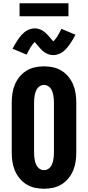

<svg xmlns="http://www.w3.org/2000/svg" viewBox="-20 -1150 540 1178"><path d="M250 8Q222 8 194 2Q166 -4 142 -19Q118 -34 100 -56Q82 -78 71 -104.5Q60 -131 56 -159Q52 -187 52 -215V-520Q52 -548 56 -576Q60 -604 71 -630.5Q82 -657 100 -679Q118 -701 142 -716Q166 -731 194 -737Q222 -743 250 -743Q278 -743 306 -737Q334 -731 358 -716Q382 -701 400 -679Q418 -657 429 -630.5Q440 -604 444 -576Q448 -548 448 -520V-215Q448 -187 444 -159Q440 -131 429 -104.5Q418 -78 400 -56Q382 -34 358 -19Q334 -4 306 2Q278 8 250 8ZM250 -106Q262 -106 272.5 -111.5Q283 -117 290 -126.5Q297 -136 301 -147Q305 -158 307 -169Q309 -180 310 -191.5Q311 -203 311 -215V-520Q311 -532 310 -543.5Q309 -555 307 -566Q305 -577 301 -588Q297 -599 290 -608.5Q283 -618 272.5 -623.5Q262 -629 250 -629Q238 -629 227.5 -623.5Q217 -618 210 -608.5Q203 -599 199 -588Q195 -577 193 -566Q191 -555 190 -543.5Q189 -532 189 -520V-215Q189 -203 190 -191.5Q191 -180 193 -169Q195 -158 199 -147Q203 -136 210 -126.5Q217 -117 227.5 -111.5Q238 -106 250 -106ZM307 -812Q300 -812 292.5 -813Q285 -814 278.5 -816.5Q272 -819 265 -822.5Q258 -826 252.5 -829.5Q247 -833 241 -838.5Q235 -844 230 -849.5Q225 -855 221 -859.5Q217 -864 211.5 -870.5Q206 -877 201 -883Q196 -889 193 -892Q180 -880 169 -862Q158 -844 143 -815L57 -851Q64 -865 71 -876.5Q78 -888 84.5 -898.5Q91 -909 97.5 -917.5Q104 -926 110.5 -933.5Q117 -941 126.5 -949.5Q136 -958 146.5 -963.5Q157 -969 169 -972.5Q181 -976 193 -976Q205 -976 217 -972.5Q229 -969 239.5 -963Q250 -957 259.5 -948.5Q269 -940 276.5 -931.5Q284 -923 292 -913Q300 -903 307 -896Q320 -908 331 -925.5Q342 -943 357 -973L443 -937Q436 -923 429 -911.5Q422 -900 415.5 -889.5Q409 -879 402.5 -870.5Q396 -862 389.5 -854.5Q383 -847 373.5 -838.5Q364 -830 353.5 -824.5Q343 -819 331 -815.5Q319 -812 307 -812ZM400 -1050H100V-1130H400Z"/></svg>

Font: Iosevka Curly Slab Heavy
Style: Regular
Weight: 900
Monospace: yes
Designer: Belleve Invis
Foundry: Belleve Invis
Version: Version 22.1.2; ttfautohint (v1.8.4)